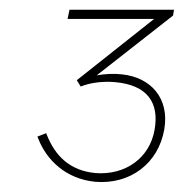

<svg xmlns="http://www.w3.org/2000/svg" viewBox="-20 -720 378 395"><path d="M176 -346C248 -340 306 -384 318 -454C329 -518 290 -561 231 -567C215 -569 196 -568 179 -565L336 -688L338 -700H123L119 -681H297L138 -555L146 -542C168 -551 196 -553 217 -551C283 -545 308 -509 298 -453C288 -395 238 -359 176 -364C124 -369 94 -399 77 -441L75 -446L57 -439L59 -434C76 -391 115 -352 176 -346Z"/></svg>

Font: Fixel Display 20240404 Thin
Style: Italic
Weight: 100
Italic angle: -10°
Designer: AlfaBravo + MacPaw
Foundry: Kyrylo Tkachov, Marchela Mozhyna, Serhii Makarenko, Maria Weinstein, Zakhar Kryvoshyya
Version: Version 1.211;Glyphs 3.2 (3225)